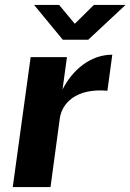

<svg xmlns="http://www.w3.org/2000/svg" viewBox="-20 -763 532 783"><path d="M186 0 224 -281C233 -341 288 -404 418 -393L438 -540C348 -540 275 -477 235 -398L253 -530H105L32 0ZM285 -666 221 -743H119L236 -601H340L492 -743H363Z"/></svg>

Font: Cheyenne Sans
Style: Bold Italic
Weight: 700
Italic angle: -8.13011°
Designer: The Public Sans project authors (U.S. Web Design System), Libre Franklin designed by Pablo Impallari and Rodrigo Fuenzal
Foundry: The Cheyenne Sans Project Authors
Version: Version 2.007